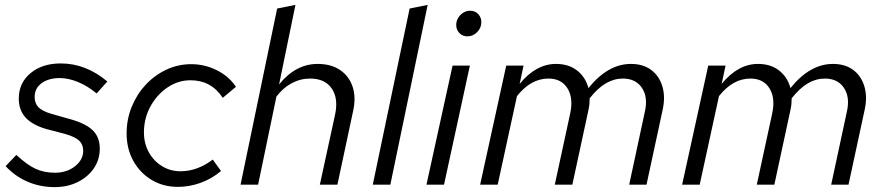

<svg xmlns="http://www.w3.org/2000/svg" viewBox="-20 -757 3623 787"><path d="M204 10Q145 10 93.5 -12Q42 -34 3 -76L47 -122Q91 -81 126 -65Q161 -49 205 -49Q254 -49 287.5 -75.5Q321 -102 321 -139Q321 -165 304.5 -180.5Q288 -196 247 -208L170 -228Q112 -245 84.5 -275.5Q57 -306 57 -353Q57 -417 105 -457Q153 -497 229 -497Q332 -497 420 -423L376 -374Q340 -404 300.5 -420.5Q261 -437 225 -437Q179 -437 150.5 -416Q122 -395 122 -360Q122 -333 138 -317Q154 -301 192 -290L270 -268Q333 -250 361 -222Q389 -194 389 -148Q389 -103 365 -67.5Q341 -32 299 -11Q257 10 204 10Z M709 9Q649 9 601.5 -19.5Q554 -48 526.5 -97.5Q499 -147 499 -210Q499 -268 520 -319.5Q541 -371 577.5 -410Q614 -449 662 -471.5Q710 -494 764 -494Q819 -494 869 -469Q919 -444 947 -401L893 -356Q846 -428 761 -428Q710 -428 666.5 -398.5Q623 -369 596.5 -320.5Q570 -272 570 -214Q570 -169 590 -133Q610 -97 644 -76Q678 -55 720 -55Q756 -55 790 -68Q824 -81 852 -103L886 -56Q848 -24 802 -7.5Q756 9 709 9Z M966 0 1116 -722 1191 -737 1124 -411Q1192 -495 1282 -495Q1337 -495 1374 -470Q1411 -445 1425.5 -401Q1440 -357 1427 -300L1363 0H1291L1353 -285Q1368 -353 1340 -394Q1312 -435 1251 -435Q1211 -435 1175 -415.5Q1139 -396 1113 -361L1038 0Z M1508 0 1659 -722 1733 -737 1580 0Z M1896 -608Q1876 -608 1863 -621.5Q1850 -635 1850 -655Q1850 -670 1858 -683.5Q1866 -697 1879 -705Q1892 -713 1907 -713Q1927 -713 1940 -699.5Q1953 -686 1953 -666Q1953 -643 1936 -625.5Q1919 -608 1896 -608ZM1728 0 1835 -488H1906L1800 0Z M1948 0 2055 -488H2126L2110 -413Q2177 -495 2259 -495Q2311 -495 2345.5 -468Q2380 -441 2392 -396Q2472 -495 2566 -495Q2616 -495 2649 -470.5Q2682 -446 2695 -403Q2708 -360 2696 -306L2630 0H2559L2623 -298Q2637 -358 2611.5 -396.5Q2586 -435 2533 -435Q2497 -435 2463.5 -415.5Q2430 -396 2397 -354Q2397 -343 2396 -331Q2395 -319 2392 -306L2326 0H2254L2317 -291Q2331 -355 2306 -395Q2281 -435 2228 -435Q2156 -435 2099 -363L2020 0Z M2776 0 2883 -488H2954L2938 -413Q3005 -495 3087 -495Q3139 -495 3173.5 -468Q3208 -441 3220 -396Q3300 -495 3394 -495Q3444 -495 3477 -470.5Q3510 -446 3523 -403Q3536 -360 3524 -306L3458 0H3387L3451 -298Q3465 -358 3439.5 -396.5Q3414 -435 3361 -435Q3325 -435 3291.5 -415.5Q3258 -396 3225 -354Q3225 -343 3224 -331Q3223 -319 3220 -306L3154 0H3082L3145 -291Q3159 -355 3134 -395Q3109 -435 3056 -435Q2984 -435 2927 -363L2848 0Z"/></svg>

Font: Red Hat Text VF
Style: Italic
Weight: 400
Italic angle: -12°
Designer: Pentagram, MCKL
Foundry: Pentagram, MCKL
Version: Version 1.023